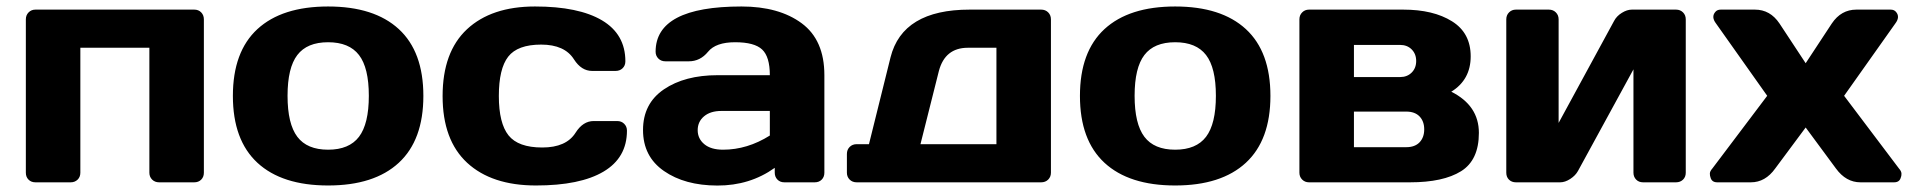

<svg xmlns="http://www.w3.org/2000/svg" viewBox="-20 -565 5928 595"><path d="M60.1 -29.8V-504.9Q60.1 -518.1 68.6 -526.6Q77.1 -535.2 89.8 -535.2H582Q595.2 -535.2 603.5 -526.6Q611.8 -518.1 611.8 -504.9V-29.8Q611.8 -16.6 603.5 -8.3Q595.2 0 582 0H473.1Q460 0 451.4 -8.5Q442.9 -17.1 442.9 -29.8V-417H229V-29.8Q229 -16.6 220.5 -8.3Q211.9 0 199.2 0H89.8Q76.7 0 68.4 -8.3Q60.1 -16.6 60.1 -29.8Z M777.8 -60.5Q701.7 -130.9 701.7 -267.8Q701.7 -404.8 777.8 -474.9Q854 -544.9 996.8 -544.9Q1139.6 -544.9 1215.8 -474.9Q1292 -404.8 1292 -267.8Q1292 -130.9 1215.8 -60.5Q1139.6 9.8 996.8 9.8Q854 9.8 777.8 -60.5ZM901.4 -394.5Q871.1 -355 871.1 -268.1Q871.1 -181.2 901.4 -141.1Q931.6 -101.1 996.8 -101.1Q1062 -101.1 1092.5 -141.1Q1123 -181.2 1123 -268.1Q1123 -355 1092.5 -394.5Q1062 -434.1 996.8 -434.1Q931.6 -434.1 901.4 -394.5Z M1918 -375Q1918 -361.8 1909.4 -353.5Q1900.9 -345.2 1887.7 -345.2H1814.9Q1781.7 -345.2 1758.8 -380.9Q1730 -426.8 1657 -426.8Q1584 -426.8 1554.9 -389.4Q1525.9 -352.1 1525.9 -267.6Q1525.9 -183.1 1555.9 -145.5Q1585.9 -107.9 1660.4 -107.9Q1734.9 -107.9 1763.7 -153.8Q1786.6 -189.9 1819.8 -189.9H1892.6Q1905.8 -189.9 1914.3 -181.4Q1922.9 -172.9 1922.9 -160.2Q1922.9 -76.2 1850.3 -33.2Q1777.8 9.8 1640.9 9.8Q1503.9 9.8 1427.7 -60.5Q1351.6 -130.9 1351.6 -267.3Q1351.6 -403.8 1427.2 -474.4Q1502.9 -544.9 1637.9 -544.9Q1772.9 -544.9 1845.5 -502Q1918 -459 1918 -375Z M2204.1 -332H2365.7Q2365.7 -389.2 2341.8 -411.6Q2317.9 -434.1 2258.1 -434.1Q2198.2 -434.1 2174.1 -404.5Q2149.9 -375 2114.7 -375H2042Q2028.8 -375 2020.3 -383.5Q2011.7 -392.1 2011.7 -404.8Q2011.7 -544.9 2277.8 -544.9Q2394 -544.9 2464.4 -492.9Q2534.7 -440.9 2534.7 -332V-29.8Q2534.7 -16.6 2526.4 -8.3Q2518.1 0 2504.9 0H2410.6Q2397.5 0 2389.2 -8.5Q2380.9 -17.1 2380.9 -29.8V-44.9Q2303.7 10.3 2202.9 10Q2102.1 9.8 2037.4 -35.2Q1972.7 -80.1 1972.7 -162.1Q1972.7 -244.1 2037.4 -288.1Q2102.1 -332 2204.1 -332ZM2220.7 -101.1Q2295.9 -101.1 2365.7 -145V-221.2H2215.8Q2181.6 -221.2 2161.9 -204.6Q2142.1 -188 2142.1 -161.6Q2142.1 -135.3 2162.6 -118.2Q2183.1 -101.1 2220.7 -101.1Z M2604.5 -29.8V-87.9Q2604.5 -101.1 2613 -109.6Q2621.6 -118.2 2634.8 -118.2H2672.9L2739.7 -387.2Q2776.9 -535.2 2984.9 -535.2H3206.5Q3219.7 -535.2 3228.3 -526.6Q3236.8 -518.1 3236.8 -504.9V-29.8Q3236.8 -17.1 3228.3 -8.5Q3219.7 0 3206.5 0H2634.8Q2621.6 0 2613 -8.5Q2604.5 -17.1 2604.5 -29.8ZM2832.5 -118.2H3067.9V-417H2979.5Q2908.7 -417 2889.6 -345.2Z M3402.8 -60.5Q3326.7 -130.9 3326.7 -267.8Q3326.7 -404.8 3402.8 -474.9Q3479 -544.9 3621.8 -544.9Q3764.6 -544.9 3840.8 -474.9Q3917 -404.8 3917 -267.8Q3917 -130.9 3840.8 -60.5Q3764.6 9.8 3621.8 9.8Q3479 9.8 3402.8 -60.5ZM3526.4 -394.5Q3496.1 -355 3496.1 -268.1Q3496.1 -181.2 3526.4 -141.1Q3556.6 -101.1 3621.8 -101.1Q3687 -101.1 3717.5 -141.1Q3748 -181.2 3748 -268.1Q3748 -355 3717.5 -394.5Q3687 -434.1 3621.8 -434.1Q3556.6 -434.1 3526.4 -394.5Z M4006.8 -29.8V-504.9Q4006.8 -518.1 4015.4 -526.6Q4023.9 -535.2 4036.6 -535.2H4328.6Q4421.9 -535.2 4479.7 -499Q4537.6 -462.9 4537.6 -390.4Q4537.6 -317.9 4477.5 -280.8Q4563 -237.8 4563 -153.3Q4563 -68.8 4507.8 -34.4Q4452.6 0 4349.6 0H4036.6Q4023.9 0 4015.4 -8.5Q4006.8 -17.1 4006.8 -29.8ZM4175.8 -108.9H4337.9Q4364.7 -108.9 4379.2 -124Q4393.6 -139.2 4393.6 -164.1Q4393.6 -189 4379.2 -204.1Q4364.7 -219.2 4337.9 -219.2H4175.8ZM4175.8 -326.2H4318.8Q4340.8 -326.2 4354.7 -340.1Q4368.7 -354 4368.7 -376Q4368.7 -397.9 4354.7 -411.9Q4340.8 -425.8 4318.8 -425.8H4175.8Z M4647.9 -29.8V-504.9Q4647.9 -518.1 4656.5 -526.6Q4665 -535.2 4677.7 -535.2H4779.8Q4793 -535.2 4801.5 -526.6Q4810.1 -518.1 4810.1 -504.9V-184.1L4981.9 -500Q4989.7 -515.1 5005.9 -525.1Q5022 -535.2 5037.1 -535.2H5173.8Q5187 -535.2 5195.6 -526.6Q5204.1 -518.1 5204.1 -504.9V-29.8Q5204.1 -16.6 5195.6 -8.3Q5187 0 5173.8 0H5071.8Q5058.6 0 5050.3 -8.5Q5042 -17.1 5042 -29.8V-350.1L4870.1 -35.2Q4862.3 -21 4846.2 -10.5Q4830.1 0 4814.9 0H4677.7Q4664.6 0 4656.2 -8.3Q4647.9 -16.6 4647.9 -29.8Z M5280.8 -15.1Q5278.8 -20 5278.8 -27.1Q5278.8 -34.2 5286.6 -43L5456.5 -268.1L5297.9 -492.2Q5282.2 -512.7 5295.9 -528.3Q5301.8 -535.2 5312.5 -535.2H5418.5Q5465.8 -535.2 5494.6 -492.2L5575.7 -369.1L5656.7 -492.2Q5685.5 -535.2 5732.9 -535.2H5838.9Q5849.6 -535.2 5855.5 -528.3Q5869.1 -512.7 5853.5 -492.2L5694.8 -268.1L5864.7 -43Q5872.6 -34.2 5872.6 -26.6Q5872.6 -19 5870.6 -15.1Q5866.7 0 5849.6 0H5745.6Q5700.7 0 5669.4 -43L5575.7 -169.9L5481.4 -43Q5450.7 0 5405.8 0H5301.8Q5284.7 0 5280.8 -15.1Z"/></svg>

Font: Days One
Style: Regular
Weight: 400
Designer: Alexander Kalachev, Alexey Maslov, Jovanny Lemonad
Foundry: Alexander Kalachev, Alexey Maslov, Jovanny Lemonad
Version: Version 1.002